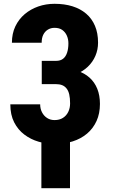

<svg xmlns="http://www.w3.org/2000/svg" viewBox="-20 -740 587 999"><path d="M297.9 -340.3H197.3V-423.3H271.5Q294.4 -423.3 308.3 -434.3Q322.3 -445.3 329.1 -466.1Q335.9 -486.8 335.9 -514.6Q335.9 -536.1 327.9 -554.4Q319.8 -572.8 304.2 -584Q288.6 -595.2 263.7 -595.2Q244.6 -595.2 229.2 -585.9Q213.9 -576.7 205.3 -559.6Q196.8 -542.5 196.8 -517.6H42Q42 -565.4 59.8 -602.8Q77.6 -640.1 108.4 -666.3Q139.2 -692.4 179 -706.3Q218.8 -720.2 263.7 -720.2Q315.4 -720.2 356.9 -707.3Q398.4 -694.3 428.2 -668.9Q458 -643.6 474.1 -605.7Q490.2 -567.9 490.2 -518.1Q490.2 -481.4 476.3 -449.2Q462.4 -417 436.8 -392.6Q411.1 -368.2 375.7 -354.2Q340.3 -340.3 297.9 -340.3ZM197.3 -383.8H297.9Q345.2 -383.8 382.6 -371.6Q419.9 -359.4 446 -335.9Q472.2 -312.5 486.1 -278.1Q500 -243.7 500 -199.2Q500 -149.4 482.4 -110.6Q464.8 -71.8 433.1 -44.9Q401.4 -18.1 358.4 -4.4Q315.4 9.3 263.7 9.3Q221.7 9.3 180.9 -2.7Q140.1 -14.6 106.9 -39.6Q73.7 -64.5 53.7 -103.5Q33.7 -142.6 33.7 -197.3H189Q189 -174.3 198.5 -155.8Q208 -137.2 224.9 -126.2Q241.7 -115.2 263.7 -115.2Q289.6 -115.2 307.6 -126.7Q325.7 -138.2 335.2 -158Q344.7 -177.7 344.7 -202.1Q344.7 -229.5 340.3 -248.5Q335.9 -267.6 326.4 -279.5Q316.9 -291.5 303.2 -296.9Q289.6 -302.2 271.5 -302.2H197.3ZM344.2 -39.6V239.3H195.3V-39.6Z"/></svg>

Font: Roboto Condensed ExtraBold
Style: Regular
Weight: 800
Designer: Christian Robertson
Foundry: Google
Version: Version 3.008; 2023